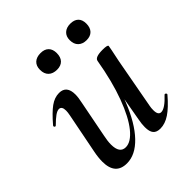

<svg xmlns="http://www.w3.org/2000/svg" viewBox="-164 -677 800 800"><g transform="rotate(-45 236.0 -277.0)"><path d="M61 -65Q61 -89 67 -119L102 -297Q105 -312 105 -322Q105 -348 88 -348Q78 -348 64 -338Q50 -328 31 -309Q29 -307 27 -307Q24 -307 22 -310.5Q20 -314 23 -317Q58 -358 83.5 -376.5Q109 -395 136 -395Q180 -395 180 -342Q180 -324 174 -297L143 -138Q137 -110 137 -90Q137 -38 173 -38Q204 -38 236.5 -78Q269 -118 297.5 -194.5Q326 -271 344 -376L360 -375Q340 -258 305 -170Q270 -82 224.5 -34.5Q179 13 129 13Q61 13 61 -65ZM288 -41Q288 -60 292 -80L344 -376Q347 -394 391 -394Q421 -394 421 -387L417 -365Q407 -318 406 -312L365 -89Q363 -80 363 -66Q363 -37 381 -37Q403 -37 442 -79Q443 -80 445 -80Q448 -80 450.5 -76.5Q453 -73 450 -70Q415 -29 386.5 -10Q358 9 330 9Q308 9 298 -3Q288 -15 288 -41ZM148 -519Q148 -542 161.5 -554.5Q175 -567 199 -567Q222 -567 234.5 -554.5Q247 -542 247 -519Q247 -495 234.5 -482Q222 -469 199 -469Q175 -469 161.5 -482Q148 -495 148 -519ZM323 -519Q323 -541 336.5 -553.5Q350 -566 373 -566Q396 -566 408.5 -554Q421 -542 421 -519Q421 -495 408.5 -482Q396 -469 373 -469Q350 -469 336.5 -482Q323 -495 323 -519Z"/></g></svg>

Font: Cormorant Garamond SemiBold
Style: Italic
Weight: 600
Italic angle: -10°
Designer: Christian Thalmann (Catharsis Fonts)
Foundry: Catharsis Fonts
Version: Version 4.000